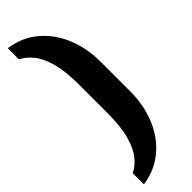

<svg xmlns="http://www.w3.org/2000/svg" viewBox="-331 -809 992 992"><g transform="rotate(-45 165.0 -312.5)"><path d="M307.5 -206Q307.5 -105 273.2 -21.8Q239 61.5 175.2 115.8Q111.5 170 23 184Q17.5 185 17.5 180V107.5Q17.5 102.5 22 100.5Q52 86.5 80.2 52.2Q108.5 18 126.8 -45Q145 -108 145 -208.5V-416.5Q145 -517 126.8 -580Q108.5 -643 80.2 -677.2Q52 -711.5 22 -725.5Q17.5 -727.5 17.5 -732.5V-805Q17.5 -810 23 -809Q111.5 -795 175.2 -740.8Q239 -686.5 273.2 -603.5Q307.5 -520.5 307.5 -419Z"/></g></svg>

Font: MFEK Sans
Style: Bold
Weight: 700
Designer: Owen Earl
Foundry: indestructible type*
Version: Version 0.001; ttfautohint (v1.8.4.7-5d5b)